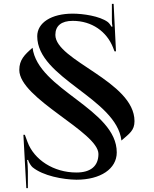

<svg xmlns="http://www.w3.org/2000/svg" viewBox="-20 -733 790 985"><path d="M79 -374C79 -300.3 180.5 -220.8 282 -145.6C383.5 -70.4 485 0.5 485 57C485 118.7 445.5 152 372 152C255 152 154.8 86.6 121 -5L107.5 -41.5H100L115 232H123V146C123 131.3 121.8 103.5 119 88L124 87C128 101.5 140.3 119.5 147 125C200.9 169.2 302.3 188 372 189C496.2 189 579 133 579 49C579 -62.5 477.8 -142.8 373.2 -222.2C268.6 -301.6 160.6 -380 147 -488C105.8 -452.3 79 -426 79 -374ZM171 -547C171 -439.4 272.5 -359.8 377.3 -280.1C482.1 -200.4 590.1 -120.4 603 -12C644.1 -48 670 -63.5 670 -111.5C670 -213.7 568.5 -291.2 467 -359.8C365.5 -428.4 264 -487.9 264 -554C264 -600.8 295.1 -626 353 -626C452 -626 527.2 -570.7 559.5 -490.2L567.5 -469.5H575L563 -713H554V-630C554 -616 555 -604 557 -597L552 -596C551 -599 540 -615 533 -620C491.4 -650.9 404.8 -663 353 -663C243.8 -663 171 -616.6 171 -547Z"/></svg>

Font: Prida01
Style: Black
Weight: 900
Designer: gluk
Foundry: gluk
Version: Version 00.072